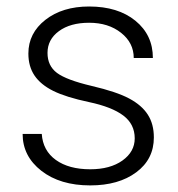

<svg xmlns="http://www.w3.org/2000/svg" viewBox="-20 -558 546 588"><path d="M392.6 -134.3Q392.6 -177.7 357.7 -204.1Q322.8 -230.5 252.4 -245.4Q182.1 -260.3 143.3 -279.5Q104.5 -298.8 85.7 -326.7Q66.9 -354.5 66.9 -394Q66.9 -456.5 119.1 -497.3Q171.4 -538.1 252.9 -538.1Q341.3 -538.1 394.8 -494.4Q448.2 -450.7 448.2 -380.4H389.6Q389.6 -426.8 350.8 -457.5Q312 -488.3 252.9 -488.3Q195.3 -488.3 160.4 -462.6Q125.5 -437 125.5 -396Q125.5 -356.4 154.5 -334.7Q183.6 -313 260.5 -294.9Q337.4 -276.9 375.7 -256.3Q414.1 -235.8 432.6 -207Q451.2 -178.2 451.2 -137.2Q451.2 -70.3 397.2 -30.3Q343.3 9.8 256.3 9.8Q164.1 9.8 106.7 -34.9Q49.3 -79.6 49.3 -147.9H107.9Q111.3 -96.7 151.1 -68.1Q190.9 -39.6 256.3 -39.6Q317.4 -39.6 355 -66.4Q392.6 -93.3 392.6 -134.3Z"/></svg>

Font: Shabnam Thin FD
Style: Thin-FD
Weight: 100
Foundry: DejaVu fonts team - Redesigned by Saber Rastikerdar - Based on Vazir font
Version: Version 5.0.0